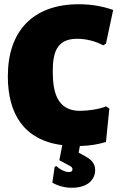

<svg xmlns="http://www.w3.org/2000/svg" viewBox="-20 -678 554 906"><path d="M357 -155C246 -155 229 -250 229 -341C229 -426 245 -495 344 -495C386 -495 430 -484 467 -464L480 -472L514 -631C463 -649 409 -658 352 -658C136 -658 17 -532 17 -318C17 -143 91 -17 274 7L260 78L310 105C318 109 322 114 322 120C322 129 317 134 306 134C285 134 261 120 246 106L238 109L227 184C256 200 286 208 319 208C353 208 380 200 400 185C419 169 429 149 429 124C429 93 410 75 385 61L351 42L357 11C403 10 444 3 480 -8L496 -166L480 -176C447 -162 393 -155 357 -155Z"/></svg>

Font: Luna Sans Black
Style: Regular
Weight: 900
Designer: Juan Pablo del Peral
Foundry: Huerta Tipografica
Version: Version 2.001; ttfautohint (v1.5)